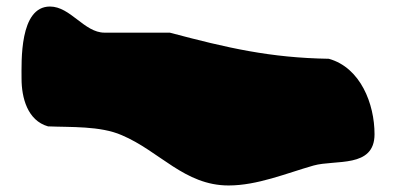

<svg xmlns="http://www.w3.org/2000/svg" viewBox="-20 -687 1221 588"><path d="M127 -300C195 -297 287 -302 353 -273C469 -224 545 -119 680 -119C768 -119 856 -156 940 -180C1007 -199 1127 -171 1127 -276C1127 -369 1084 -480 987 -507C807 -510 677 -540 500 -587H300C238 -587 196 -667 133 -667C39 -667 46 -498 46 -446C46 -388 64 -318 127 -300Z"/></svg>

Font: CISF Camouflage Kit
Style: Ste
Weight: 400
Designer: Robert Jablonski, Jasper
Foundry: Cannot Into Space Fonts
Version: Version 1.27